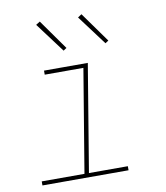

<svg xmlns="http://www.w3.org/2000/svg" viewBox="-83 -816 767 885"><g transform="rotate(-10 300.0 -373.0)"><path d="M44 0V-19H244L324 -501H143V-520H348L265 -19H447V0ZM444 -595 340 -734 358 -746 459 -605ZM248 -595 144 -734 163 -746 263 -605Z"/></g></svg>

Font: Iosevka SS04 Th Ex Obl
Style: Regular
Weight: 100
Width: 7
Italic angle: -9°
Monospace: yes
Designer: Belleve Invis
Foundry: Belleve Invis
Version: Version 19.0.0; ttfautohint (v1.8.4)